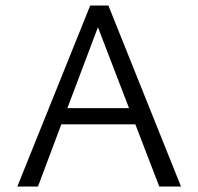

<svg xmlns="http://www.w3.org/2000/svg" viewBox="-20 -678 721 698"><path d="M472 -226H203L118 0H43L308 -658H374L638 0H559ZM449 -285 336 -579 225 -285Z"/></svg>

Font: Ysabeau SC
Style: Regular
Weight: 400
Designer: Christian Thalmann (Catharsis Fonts)
Version: Version 0.003